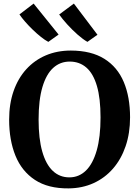

<svg xmlns="http://www.w3.org/2000/svg" viewBox="-20 -1032 771 1063"><path d="M360.2 11Q246.5 12.1 173.5 -35.9Q100.4 -84 65.5 -170.1Q30.6 -256.2 30.6 -369.3Q30.6 -457.1 55.2 -527.7Q79.8 -598.3 125.3 -648.5Q170.9 -698.6 233.6 -725.4Q296.3 -752.1 372.4 -752.1Q485.5 -751.7 558 -706.2Q630.5 -660.7 665.3 -577.8Q700.1 -494.9 700.1 -382.4Q700.1 -294.9 675.6 -222.9Q651.1 -150.9 605.9 -98.8Q560.7 -46.7 498.3 -18.2Q435.9 10.2 360.2 11ZM364.1 -50Q416.9 -50 455.6 -87.5Q494.2 -125 515.4 -199Q536.6 -272.9 536.6 -381.7Q536.6 -488 516.5 -556.3Q496.4 -624.7 458.2 -657.9Q420 -691.1 366 -691.1Q313.1 -691.1 274.5 -656.1Q235.9 -621.1 214.8 -549.7Q193.7 -478.4 193.7 -369.7Q193.7 -263.9 214 -192.9Q234.2 -121.9 272.3 -85.9Q310.4 -50 364.1 -50ZM247 -800.5Q228.9 -809.9 206.6 -827.7Q184.2 -845.4 161.5 -867.4Q138.8 -889.3 119.5 -911.4Q100.1 -933.6 87.7 -952.1L166.1 -1012.2L304.4 -840.7L248 -800.5ZM463.5 -800.5Q439.9 -813.8 409.9 -840.1Q379.8 -866.5 352.3 -896.9Q324.7 -927.4 307.6 -951.7L389 -1012.2L519.6 -839.6L464.5 -800.5Z"/></svg>

Font: Merriweather Light
Style: Regular
Weight: 300
Designer: Eben Sorkin
Foundry: Eben Sorkin
Version: Version 2.100